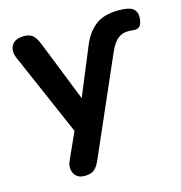

<svg xmlns="http://www.w3.org/2000/svg" viewBox="-103 -592 822 872"><g transform="rotate(-15 308.0 -155.5)"><path d="M190 188Q154 188 140 161Q126 134 142 100L197 -22L28 -411Q13 -446 28.5 -471.5Q44 -497 87 -497Q111 -497 125.5 -486Q140 -475 153 -444L267 -157L360 -382Q382 -436 421.5 -467.5Q461 -499 531 -499Q580 -499 598 -485.5Q616 -472 616 -448Q616 -394 581 -394Q576 -394 568 -395Q560 -396 549 -396Q521 -396 500.5 -379.5Q480 -363 463 -325L261 137Q248 166 232 177Q216 188 190 188Z"/></g></svg>

Font: Chiron GoRound TC SB
Style: Regular
Weight: 500
Designer: Ryoko NISHIZUKA 西塚涼子 (kana, bopomofo & ideographs); Paul D. Hunt (Latin, Greek & Cyrillic); Sandoll Communications 산돌커뮤니
Foundry: Adobe
Version: Version 1.000;hotconv 1.1.1;makeotfexe 2.6.0